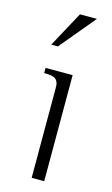

<svg xmlns="http://www.w3.org/2000/svg" viewBox="-105 -695 429 736"><g transform="rotate(15 109.0 -326.5)"><path d="M41 -512.7 117.2 -653.3H184.6L67.4 -512.7ZM100.6 0V-352.5Q100.6 -365.7 99.6 -372.1Q98.6 -378.4 93.5 -386.2Q88.4 -394 76.2 -397.2Q64 -400.4 43 -400.4V-420.9H150.4V0Z"/></g></svg>

Font: Buda Light
Style: Regular
Weight: 300
Version: Version 1.003